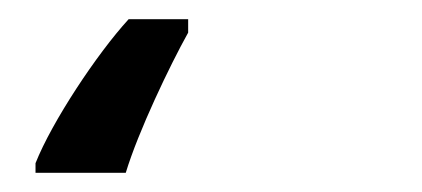

<svg xmlns="http://www.w3.org/2000/svg" viewBox="-20 41 440 200"><path d="M17 221H111C124 178 157 109 176 75V61H114C81 97 34 168 17 211Z"/></svg>

Font: Noto Sans UI Condensed Medium
Style: Italic
Weight: 500
Width: 3
Italic angle: -12°
Designer: Monotype Design Team
Foundry: Monotype Imaging Inc.
Version: Version 1.901